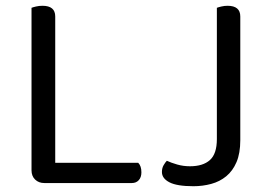

<svg xmlns="http://www.w3.org/2000/svg" viewBox="-20 -633 940 664"><path d="M133 0Q114 0 101.5 -12Q89 -24 89 -44V-606Q94 -608 104.5 -610.5Q115 -613 127 -613Q171 -613 171 -576V-70H458Q469 -59 469 -37Q469 -20 460 -10Q451 0 436 0ZM730 -606Q735 -608 745.5 -610.5Q756 -613 767 -613Q811 -613 811 -576V-148Q811 -103 798 -72.5Q785 -42 762.5 -23.5Q740 -5 710.5 3Q681 11 649 11Q592 11 566 -2.5Q540 -16 540 -38Q540 -52 546 -62Q552 -72 557 -77Q572 -70 593 -64Q614 -58 637 -58Q682 -58 706 -79.5Q730 -101 730 -152Z"/></svg>

Font: Baloo Thambi 2
Style: Regular
Weight: 400
Designer: Aadarsh Rajan and Ek Type
Foundry: Ek Type
Version: Version 1.640;hotconv 1.0.111;makeotfexe 2.5.65597; ttfautoh